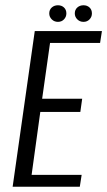

<svg xmlns="http://www.w3.org/2000/svg" viewBox="-20 -709 407 729"><path d="M28 0 112 -591H367L360 -546H170L140 -334H292L285 -284H133L100 -45H290L283 0ZM200 -626Q186 -626 176.5 -635.5Q167 -645 167 -658Q167 -672 176.5 -680.5Q186 -689 200 -689Q214 -689 223 -680.5Q232 -672 232 -658Q232 -645 223 -635.5Q214 -626 200 -626ZM297 -626Q283 -626 273.5 -635.5Q264 -645 264 -658Q264 -672 273.5 -680.5Q283 -689 297 -689Q311 -689 320 -680.5Q329 -672 329 -658Q329 -645 320 -635.5Q311 -626 297 -626Z"/></svg>

Font: Alumni Sans
Style: Italic
Weight: 400
Italic angle: -8°
Version: Version 1.016